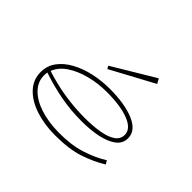

<svg xmlns="http://www.w3.org/2000/svg" viewBox="-130 -793 1010 1010"><g transform="rotate(45 375.5 -288.0)"><path d="M370 11Q289 11 223.5 -10.5Q158 -32 119 -73Q80 -114 80 -171Q80 -218 107 -254.5Q134 -291 180 -316Q226 -341 283 -353.5Q340 -366 400 -366Q513 -366 582.5 -336Q652 -306 652 -250Q652 -211 620.5 -187Q589 -163 535.5 -151.5Q482 -140 414 -140Q334 -140 259 -154Q184 -168 107 -194Q105 -183 105 -171Q105 -124 139.5 -88.5Q174 -53 234 -33.5Q294 -14 370 -13Q463 -12 531.5 -33.5Q600 -55 655 -89L666 -69Q609 -34 540.5 -11.5Q472 11 370 11ZM400 -343Q336 -343 276 -327.5Q216 -312 172.5 -283Q129 -254 113 -212Q261 -164 414 -164Q474 -164 522.5 -172Q571 -180 599 -199Q627 -218 627 -250Q627 -294 566 -318.5Q505 -343 400 -343ZM308 -446 543 -587 558 -560 317 -430Z"/></g></svg>

Font: Padyakke Expanded One
Style: Regular
Weight: 400
Designer: James Puckett
Foundry: Dunwich Type Founders
Version: Version 1.500; ttfautohint (v1.8.4.7-5d5b)